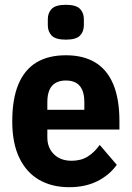

<svg xmlns="http://www.w3.org/2000/svg" viewBox="-20 -767 548 799"><path d="M268 12Q196 12 143 -18.5Q90 -49 60.5 -110Q31 -171 31 -262Q31 -355 56.5 -416Q82 -477 131.5 -507Q181 -537 254 -537Q327 -537 376.5 -507Q426 -477 451.5 -416Q477 -355 477 -262V-228H177V-195Q177 -152 204.5 -125Q232 -98 278 -98Q317 -98 345 -115.5Q373 -133 395 -164L466 -81Q435 -38 385 -13Q335 12 268 12ZM254 -432Q229 -432 211.5 -422Q194 -412 185.5 -392Q177 -372 177 -342V-310H331V-342Q331 -372 322.5 -392Q314 -412 297 -422Q280 -432 254 -432ZM254 -602Q212 -602 195.5 -618.5Q179 -635 179 -662V-687Q179 -714 195.5 -730.5Q212 -747 254 -747Q296 -747 312.5 -730.5Q329 -714 329 -687V-662Q329 -635 312.5 -618.5Q296 -602 254 -602Z"/></svg>

Font: IBM Plex Sans Condensed
Style: Bold
Weight: 700
Width: 3
Designer: Mike Abbink, Paul van der Laan, Pieter van Rosmalen
Foundry: Bold Monday
Version: Version 3.201